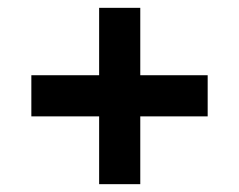

<svg xmlns="http://www.w3.org/2000/svg" viewBox="-20 -605 610 490"><path d="M233 -135H338V-308H510V-413H338V-585H233V-413H60V-308H233Z"/></svg>

Font: Eudonet ExtraBold
Style: Regular
Weight: 800
Designer: Mikhail Sharanda
Foundry: Mikhail Sharanda
Version: Version 4.503;Glyphs 3.1.2 (3151)